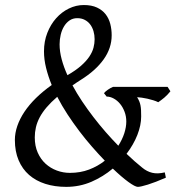

<svg xmlns="http://www.w3.org/2000/svg" viewBox="-20 -728 707 763"><path d="M216.8 -551.8Q216.8 -523.4 225.1 -492.4Q233.4 -461.4 248 -429.2Q281.2 -448.2 302.2 -466.8Q323.2 -485.4 335.2 -503.4Q347.2 -521.5 351.6 -538.6Q356 -555.7 356 -571.8Q356 -588.9 351.6 -604Q347.2 -619.1 338.6 -630.6Q330.1 -642.1 317.1 -648.9Q304.2 -655.8 287.1 -655.8Q269.5 -655.8 256.3 -646.7Q243.2 -637.7 234.4 -623Q225.6 -608.4 221.2 -589.6Q216.8 -570.8 216.8 -551.8ZM257.8 -41Q299.3 -41 334 -54.2Q368.7 -67.4 396.5 -89.4Q372.1 -114.7 346.2 -144.3Q320.3 -173.8 295.7 -206.3Q271 -238.8 248.3 -273.4Q225.6 -308.1 207.5 -343.3Q182.6 -321.8 165.5 -301.8Q148.4 -281.7 137.9 -262Q127.4 -242.2 122.8 -222.4Q118.2 -202.6 118.2 -182.1Q118.2 -147.9 129.9 -121.6Q141.6 -95.2 161.1 -77.4Q180.7 -59.6 205.8 -50.3Q231 -41 257.8 -41ZM657.2 -365.2Q645 -350.1 633.1 -340.1Q621.1 -330.1 608.9 -321.8Q600.1 -326.2 588.9 -329.6Q577.6 -333 566.2 -335.7Q554.7 -338.4 543.9 -339.8Q533.2 -341.3 524.9 -341.8Q530.3 -333 533.4 -325.4Q536.6 -317.9 538.3 -309.1Q540 -300.3 540.5 -289.8Q541 -279.3 541 -265.1Q541 -230.5 525.9 -191.9Q510.7 -153.3 482.9 -116.7Q516.6 -84.5 544.9 -62Q563.5 -46.4 585 -41.3Q606.4 -36.1 634.8 -43L639.2 -22Q596.7 -3.4 567.6 5.6Q538.6 14.6 527.8 14.6Q517.1 14.6 490.2 -4.9Q463.4 -24.4 428.2 -58.1Q390.1 -25.9 343.3 -5.6Q296.4 14.6 243.2 14.6Q197.8 14.6 160.2 2.7Q122.6 -9.3 95.7 -32.7Q68.8 -56.2 54 -91.1Q39.1 -126 39.1 -171.9Q39.1 -199.2 48.8 -227.5Q58.6 -255.9 77.1 -283.7Q95.7 -311.5 123 -338.4Q150.4 -365.2 185.5 -390.1Q171.4 -424.8 163.1 -458.3Q154.8 -491.7 154.8 -523.9Q154.8 -563.5 168 -597.2Q181.2 -630.9 203.1 -655.5Q225.1 -680.2 253.7 -694.1Q282.2 -708 313 -708Q344.2 -708 365.5 -698Q386.7 -688 399.7 -671.4Q412.6 -654.8 418.2 -633.1Q423.8 -611.3 423.8 -587.9Q423.8 -536.6 391.8 -491.9Q359.9 -447.3 301.8 -411.1Q292.5 -405.3 284.2 -399.7Q275.9 -394 268.1 -388.7Q285.2 -356.9 306.4 -325.2Q327.6 -293.5 351.3 -262.7Q375 -231.9 400.1 -203.1Q425.3 -174.3 450.2 -148.9Q465.8 -173.3 473.9 -198.2Q481.9 -223.1 481.9 -245.1Q481.9 -265.6 475.1 -283.7Q468.3 -301.8 457.3 -315.2Q446.3 -328.6 432.1 -336.4Q418 -344.2 403.8 -344.2L393.1 -357.9Q398.4 -364.3 408.9 -371.6Q419.4 -378.9 429.2 -382.8H646Z"/></svg>

Font: Gentium Plus Phon
Style: Regular
Weight: 400
Designer: J. Victor Gaultney, Annie Olsen, Iska Routamaa, Becca Hirsbrunner
Foundry: SIL International
Version: Version 5.000